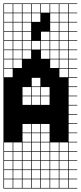

<svg xmlns="http://www.w3.org/2000/svg" viewBox="-20 -827 469 1115"><path d="M325 -803.6V-753.6H375V-803.6ZM325 -700H375V-750H325ZM271.4 -700H321.4V-750H271.4ZM217.9 -700H267.9V-750H217.9ZM164.3 -700H214.3V-750H164.3ZM110.7 -700H160.7V-750H110.7ZM57.1 -700H107.1V-750H57.1ZM3.6 -700H53.6V-750H3.6ZM325 -646.4H375V-696.4H325ZM271.4 -646.4H321.4V-696.4H271.4ZM217.9 -646.4H267.9V-696.4H217.9ZM164.3 -646.4H214.3V-696.4H164.3ZM110.7 -646.4H160.7V-696.4H110.7ZM57.1 -646.4H107.1V-696.4H57.1ZM3.6 -646.4H53.6V-696.4H3.6ZM325 -592.9H375V-642.9H325ZM271.4 -592.9H321.4V-642.9H271.4ZM217.9 -592.9H267.9V-642.9H217.9ZM164.3 -592.9H214.3V-642.9H164.3ZM110.7 -592.9H160.7V-642.9H110.7ZM57.1 -592.9H107.1V-642.9H57.1ZM3.6 -592.9H53.6V-642.9H3.6ZM57.1 -539.3H107.1V-589.3H57.1ZM164.3 -539.3H214.3V-589.3H164.3ZM3.6 -539.3H53.6V-589.3H3.6ZM110.7 -539.3H160.7V-589.3H110.7ZM217.9 -539.3H267.9V-589.3H217.9ZM271.4 -539.3H321.4V-589.3H271.4ZM325 -539.3H375V-589.3H325ZM217.9 -485.7H267.9V-535.7H217.9ZM325 -485.7H375V-535.7H325ZM271.4 -485.7H321.4V-535.7H271.4ZM110.7 -485.7H160.7V-535.7H110.7ZM57.1 -485.7H107.1V-535.7H57.1ZM3.6 -485.7H53.6V-535.7H3.6ZM325 -432.1H375V-482.1H325ZM271.4 -432.1H321.4V-482.1H271.4ZM57.1 -432.1H107.1V-482.1H57.1ZM3.6 -432.1H53.6V-482.1H3.6ZM325 -378.6H375V-428.6H325ZM3.6 -378.6H53.6V-428.6H3.6ZM164.3 -325H214.3V-375H164.3ZM110.7 -271.4H160.7V-321.4H110.7ZM164.3 -271.4H214.3V-321.4H164.3ZM217.9 -271.4H267.9V-321.4H217.9ZM217.9 -217.9H267.9V-267.9H217.9ZM110.7 -217.9H160.7V-267.9H110.7ZM164.3 -217.9H214.3V-267.9H164.3ZM217.9 -57.1H267.9V-107.1H217.9ZM110.7 -57.1H160.7V-107.1H110.7ZM164.3 -57.1H214.3V-107.1H164.3ZM110.7 -3.6H160.7V-53.6H110.7ZM164.3 -3.6H214.3V-53.6H164.3ZM217.9 -3.6H267.9V-53.6H217.9ZM325 50H375V0H325ZM3.6 50H53.6V0H3.6ZM217.9 50H267.9V0H217.9ZM57.1 50H107.1V0H57.1ZM271.4 50H321.4V0H271.4ZM110.7 50H160.7V0H110.7ZM164.3 50H214.3V0H164.3ZM3.6 103.6H53.6V53.6H3.6ZM271.4 103.6H321.4V53.6H271.4ZM57.1 103.6H107.1V53.6H57.1ZM217.9 103.6H267.9V53.6H217.9ZM110.7 103.6H160.7V53.6H110.7ZM325 103.6H375V53.6H325ZM164.3 103.6H214.3V53.6H164.3ZM271.4 157.1H321.4V107.1H271.4ZM3.6 157.1H53.6V107.1H3.6ZM57.1 157.1H107.1V107.1H57.1ZM217.9 157.1H267.9V107.1H217.9ZM110.7 157.1H160.7V107.1H110.7ZM325 157.1H375V107.1H325ZM164.3 157.1H214.3V107.1H164.3ZM164.3 210.7H214.3V160.7H164.3ZM325 210.7H375V160.7H325ZM217.9 210.7H267.9V160.7H217.9ZM110.7 210.7H160.7V160.7H110.7ZM57.1 210.7H107.1V160.7H57.1ZM3.6 210.7H53.6V160.7H3.6ZM271.4 210.7H321.4V160.7H271.4ZM325 264.3H375V214.3H325ZM164.3 264.3H214.3V214.3H164.3ZM217.9 264.3H267.9V214.3H217.9ZM3.6 264.3H53.6V214.3H3.6ZM110.7 264.3H160.7V214.3H110.7ZM57.1 264.3H107.1V214.3H57.1ZM271.4 264.3H321.4V214.3H271.4ZM271.4 -803.6V-753.6H321.4V-803.6ZM217.9 -803.6V-753.6H267.9V-803.6ZM164.3 -803.6V-753.6H214.3V-803.6ZM110.7 -803.6V-753.6H160.7V-803.6ZM57.1 -803.6V-753.6H107.1V-803.6ZM3.6 -803.6V-753.6H53.6V-803.6ZM428.6 -803.6H378.6V-753.6H428.6V-750H378.6V-700H428.6V-696.4H378.6V-646.4H428.6V-642.9H378.6V-592.9H428.6V-589.3H378.6V-539.3H428.6V-535.7H378.6V-485.7H428.6V-482.1H378.6V-432.1H428.6V-428.6H378.6V-378.6H428.6V-375H378.6V-325H428.6V-321.4H378.6V-271.4H428.6V-267.9H378.6V-217.9H428.6V-214.3H378.6V-164.3H428.6V-160.7H378.6V-110.7H428.6V-107.1H378.6V-57.1H428.6V-53.6H378.6V-3.6H428.6V0H378.6V50H428.6V53.6H378.6V103.6H428.6V107.1H378.6V157.1H428.6V160.7H378.6V210.7H428.6V214.3H378.6V264.3H428.6V267.9H0V-807.1H428.6ZM214.3 -696.4V-642.9H160.7V-696.4ZM214.3 -642.9V-589.3H160.7V-642.9ZM267.9 -696.4V-642.9H214.3V-696.4ZM267.9 -750V-696.4H214.3V-750Z"/></svg>

Font: Jersey 10 Charted
Style: Regular
Weight: 400
Designer: Sarah Cadigan-Fried
Version: Version 1.000; ttfautohint (v1.8.4.7-5d5b)